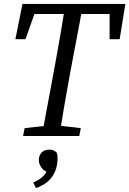

<svg xmlns="http://www.w3.org/2000/svg" viewBox="-20 -690 656 974"><path d="M58 -491 94 -670H616L587 -491H536V-670L573 -619H119L173 -670L109 -491ZM97 0 105 -40 242 -55H261L390 -40L382 0ZM192 0 259 -360Q273 -437 286.5 -515Q300 -593 312 -670H402L334 -310Q320 -233 306.5 -155Q293 -77 281 0ZM272 112Q272 149 260 178.5Q248 208 224 229.5Q200 251 162 264L149 236Q173 225 188 213.5Q203 202 211 189Q219 176 223 163L233 187Q203 179 190 160Q177 141 177 122Q177 100 190.5 84.5Q204 69 232 69Q244 69 252 73Q260 77 267 83Q270 91 271 97.5Q272 104 272 112Z"/></svg>

Font: Source Serif 4
Style: Italic
Weight: 400
Italic angle: -12°
Designer: Frank Grießhammer
Foundry: Adobe Systems Incorporated
Version: Version 4.004;hotconv 1.0.116;makeotfexe 2.5.65601